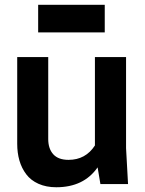

<svg xmlns="http://www.w3.org/2000/svg" viewBox="-20 -768 603 801"><path d="M51.8 -529.8H181.2V-188Q181.2 -147.9 202.1 -124.5Q223.1 -101.1 266.1 -101.1Q336.9 -101.1 376 -161.1V-529.8H505.9V-149.9L514.2 0H398.9L387.2 -69.8Q329.6 13.2 214.8 13.2Q172.9 13.2 140.6 -1.2Q108.4 -15.6 89.4 -41Q70.3 -66.4 61 -98.4Q51.8 -130.4 51.8 -168ZM139.2 -632.8V-748H417V-632.8Z"/></svg>

Font: Cooper Hewitt
Style: Semibold
Weight: 709
Designer: Village Type and Design LLC
Foundry: Cooper Hewitt Smithsonian Design Museum
Version: 1.000